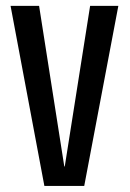

<svg xmlns="http://www.w3.org/2000/svg" viewBox="-20 -616 432 636"><path d="M127 0H259L372 -596.5H278.5L194.5 -64.5H193L109.5 -596.5H15Z"/></svg>

Font: Anybody Condensed
Style: Regular
Weight: 400
Width: 3
Designer: Tyler Finck
Foundry: Etcetera Type Company
Version: Version 1.113;gftools[0.9.25]